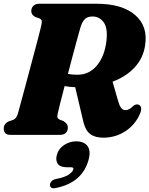

<svg xmlns="http://www.w3.org/2000/svg" viewBox="-21 -720 798 1025"><path d="M727.5 -115.5Q702 -54.5 648.8 -19.8Q595.5 15 531 15Q486.5 15 460.8 -4.2Q435 -23.5 424.5 -68L380.5 -254.5Q350 -255.5 324 -260.5Q311 -211 301 -171.5Q291 -132 287.5 -115.5Q283 -96 286.8 -90.5Q290.5 -85 299 -80.5L318 -73.5Q328.5 -66.5 334.8 -58.8Q341 -51 341 -38.5Q341 -21 330.2 -10.5Q319.5 0 298 0H36.5Q14.5 0 6.8 -9.5Q-1 -19 -1 -33.5Q-1 -48.5 7.2 -58.2Q15.5 -68 26 -72.5L49 -80Q66.5 -86.5 74.5 -113.5Q78.5 -127.5 88 -163Q97.5 -198.5 110.5 -246.2Q123.5 -294 137.2 -346Q151 -398 163.8 -445.8Q176.5 -493.5 185.8 -529.2Q195 -565 198.5 -580Q203 -599 202 -607.8Q201 -616.5 188 -622.5L167.5 -629.5Q146 -640.5 146 -660.5Q146 -678 157.2 -689Q168.5 -700 189.5 -700H494.5Q630.5 -700 700.2 -640Q770 -580 753.5 -477.5Q744 -411 698.8 -361.2Q653.5 -311.5 580 -284L611 -176Q616.5 -156 625.8 -144Q635 -132 649.5 -132Q668.5 -132 690.5 -154.5Q695.5 -159 703.2 -161.5Q711 -164 718 -161.5Q741.5 -153 727.5 -115.5ZM409.5 -577Q405 -562 394.2 -522.8Q383.5 -483.5 369.5 -431.5Q355.5 -379.5 341.5 -325.5Q363 -321 391.5 -321Q455.5 -321 496.2 -370Q537 -419 547 -499.5Q555.5 -570 532.5 -601Q509.5 -632 473.5 -632Q445 -632 431.2 -617.2Q417.5 -602.5 409.5 -577ZM337 173Q300.5 173 287.5 154.5Q274.5 136 282.5 107Q291 74.5 320.8 54.5Q350.5 34.5 386 34.5Q427 34.5 445.8 59.2Q464.5 84 452.5 131Q419.5 255 277.5 283.5Q260 287.5 252.5 281.8Q245 276 246 265.5Q246.5 256 253.5 248Q260.5 240 275.5 236Q323 227.5 345 212.5Q367 197.5 370.5 184.5Q373.5 173 358.5 173Z"/></svg>

Font: Fraunces 72pt S050 Black
Style: Italic
Weight: 900
Italic angle: -16°
Version: Version 1.000; ttfautohint (v1.8.3)